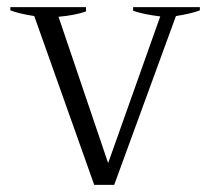

<svg xmlns="http://www.w3.org/2000/svg" viewBox="-20 -518 589 538"><path d="M76 -473Q31 -480 9 -489V-498H221V-486Q190 -475 144 -471L283 -61L429 -472Q380 -478 353 -488V-498H540V-489Q517 -480 473 -473L300 0H244Z"/></svg>

Font: Trirong Light
Style: Regular
Weight: 300
Designer: Katatrad Team
Foundry: CadsonDemak
Version: Version 1.001